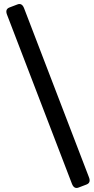

<svg xmlns="http://www.w3.org/2000/svg" viewBox="-20 -737 468 959"><path d="M15.1 -663.6Q4.4 -690.9 27.3 -699.7L66.9 -714.8Q89.4 -723.6 100.1 -696.3L424.3 148.4Q435.1 175.8 412.1 184.6L372.6 199.7Q350.1 208.5 339.4 181.2Z"/></svg>

Font: Istok Web
Style: Bold
Weight: 700
Designer: Andrey V. Panov
Foundry: Andrey V. Panov
Version: Version 1.0.2g